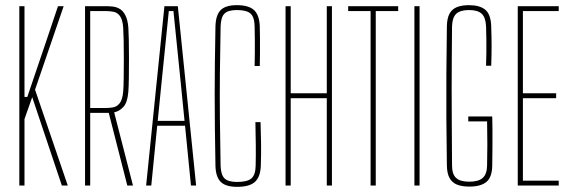

<svg xmlns="http://www.w3.org/2000/svg" viewBox="-20 -720 2214 745"><path d="M55 0V-696H75V-566V-344H86L161 -565L205 -696H227L116 -372L243 0H220L105 -343L75 -258V0Z M310 0V-696H392Q404 -696 417.8 -694.5Q431.5 -693 444.2 -685.8Q457 -678.5 466.2 -661.2Q475.5 -644 478 -613Q479 -599 479.8 -566Q480.5 -533 480.5 -493.2Q480.5 -453.5 480 -418.2Q479.5 -383 478 -364Q474.5 -321.5 458.5 -304.8Q442.5 -288 423 -284L496 0H474L402 -282H330V0ZM330 -301H391Q405 -301 419.2 -303.5Q433.5 -306 444.2 -319.2Q455 -332.5 458 -364Q459.5 -382 460 -417.2Q460.5 -452.5 460.5 -492.2Q460.5 -532 459.8 -565.5Q459 -599 458 -613Q455.5 -645 445.2 -658.2Q435 -671.5 420.8 -674.2Q406.5 -677 392 -677H330Z M547 0 618 -696H670L741 0H721L698 -232H590L567 0ZM592 -251H696L681 -402L653 -677H635L607 -401Z M900 5Q856 5 836.5 -14.2Q817 -33.5 816 -77Q814.5 -155 813.8 -221.8Q813 -288.5 813 -350.8Q813 -413 813.8 -478Q814.5 -543 816 -617Q817 -661.5 836.2 -680.8Q855.5 -700 899 -700Q945 -700 965.8 -680.8Q986.5 -661.5 988 -617Q988.5 -601.5 988.8 -571.8Q989 -542 988.8 -511.5Q988.5 -481 988 -464H968Q968.5 -489.5 968.8 -515Q969 -540.5 968.8 -566Q968.5 -591.5 968 -617Q967.5 -653 952.5 -667Q937.5 -681 899 -681Q864.5 -681 850.8 -667Q837 -653 836 -617Q834 -518.5 833.2 -433.2Q832.5 -348 833.2 -262.2Q834 -176.5 836 -77Q837 -42 851 -28Q865 -14 900 -14Q940 -14 955.8 -28Q971.5 -42 972 -77Q973 -116 972.5 -160Q972 -204 971 -246H991Q992.5 -201 993 -162Q993.5 -123 992 -77Q990.5 -33.5 969.2 -14.2Q948 5 900 5Z M1088 0V-696H1108V-358H1248V-696H1268V0H1248V-339H1108V0Z M1418 0V-677H1331V-696H1525V-677H1438V0Z M1588 0V-696H1608V0Z M1801 4Q1772 4 1753 -3.8Q1734 -11.5 1724.2 -29.5Q1714.5 -47.5 1714 -78Q1712.5 -171.5 1712 -258.5Q1711.5 -345.5 1712 -433.5Q1712.5 -521.5 1714 -618Q1714.5 -648.5 1724 -666.5Q1733.5 -684.5 1752.5 -692.2Q1771.5 -700 1800 -700Q1841.5 -700 1863 -682.2Q1884.5 -664.5 1886 -618Q1887.5 -575.5 1887.5 -540.5Q1887.5 -505.5 1886 -465H1866Q1867 -491 1867.2 -515.8Q1867.5 -540.5 1867.2 -565.8Q1867 -591 1866 -618Q1864.5 -652 1849.2 -666.5Q1834 -681 1800 -681Q1765.5 -681 1750.2 -666.5Q1735 -652 1734 -618Q1733.5 -553 1733 -494.8Q1732.5 -436.5 1732.5 -375.8Q1732.5 -315 1733 -242.8Q1733.5 -170.5 1734 -78Q1734 -44.5 1749.5 -29.8Q1765 -15 1801 -15Q1837 -15 1853.2 -29.8Q1869.5 -44.5 1870 -78Q1871 -116.5 1871 -160Q1871 -203.5 1870 -249H1797V-268H1890Q1890.5 -250.5 1890.8 -219Q1891 -187.5 1890.8 -150.2Q1890.5 -113 1890 -78Q1889.5 -33 1867.8 -14.5Q1846 4 1801 4Z M1989 0V-696H2148V-677H2009V-358H2138V-339H2009V-19H2148V0Z"/></svg>

Font: Big Shoulders Display SC Thin
Style: Regular
Weight: 100
Designer: Patric King
Foundry: XO Type Co
Version: Version 2.002